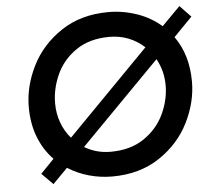

<svg xmlns="http://www.w3.org/2000/svg" viewBox="-53 -792 959 868"><g transform="rotate(-5 426.5 -358.5)"><path d="M758 -596Q819 -511 819 -389Q819 -296 773.5 -204.5Q728 -113 638 -53Q548 7 423 7Q369 7 317.5 -7.5Q266 -22 222 -50L155 18L104 -33L165 -96Q122 -140 98 -201Q74 -262 74 -339Q74 -432 119.5 -523.5Q165 -615 255 -675Q345 -735 470 -735Q536 -735 598.5 -713.5Q661 -692 709 -650L792 -734L842 -682ZM252 -184 623 -562Q555 -623 465 -623Q374 -623 313 -581Q252 -539 223 -475Q194 -411 194 -345Q194 -299 209 -257.5Q224 -216 252 -184ZM668 -504 307 -137Q361 -105 425 -105Q516 -105 577.5 -147Q639 -189 669 -253Q699 -317 699 -383Q699 -448 668 -504Z"/></g></svg>

Font: Josefin Sans SemiBold
Style: Italic
Weight: 600
Italic angle: -7°
Designer: Santiago Orozco
Foundry: Typemade
Version: Version 2.000